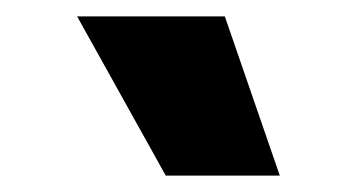

<svg xmlns="http://www.w3.org/2000/svg" viewBox="-20 -809 435 234"><path d="M182 -595 74 -789H254L321 -595Z"/></svg>

Font: Georama SemiCondensed ExtraBold
Style: Regular
Weight: 800
Width: 4
Designer: Jean-Baptiste Levee
Foundry: Production Type
Version: Version 1.000